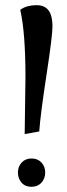

<svg xmlns="http://www.w3.org/2000/svg" viewBox="-20 -712 257 739"><path d="M75 -196 78 -415Q78 -586 58 -674Q81 -692 122 -692Q182 -692 182 -611Q182 -574 159 -424Q136 -274 131 -206ZM139.5 -9Q125 7 101 7Q77 7 63 -9Q49 -25 49 -48Q49 -71 63.5 -86.5Q78 -102 101.5 -102Q125 -102 139.5 -86.5Q154 -71 154 -48Q154 -25 139.5 -9Z"/></svg>

Font: Cambo
Style: Regular
Weight: 400
Designer: Carolina Giovagnoli, Andres Torresi
Foundry: Carolina Giovagnoli, Andres Torresi
Version: Version 2.001